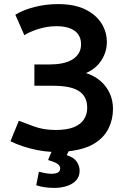

<svg xmlns="http://www.w3.org/2000/svg" viewBox="-20 -728 600 938"><path d="M245 190Q220 190 197 186.5Q174 183 157 177L170 111Q179 113 196.5 117Q214 121 231 121Q274 121 274 95Q274 84 264.5 75.5Q255 67 234 60L215 54Q219 45 223 34Q227 23 232 14Q195 12 158.5 4.5Q122 -3 89.5 -14Q57 -25 31 -38L72 -138Q98 -128 145.5 -110.5Q193 -93 251 -93Q308 -93 341.5 -107Q375 -121 390.5 -145.5Q406 -170 406 -201Q406 -230 395.5 -250.5Q385 -271 364 -284Q343 -297 312 -303Q281 -309 239 -309H148V-413H221Q254 -413 282.5 -418.5Q311 -424 331.5 -436Q352 -448 364 -467Q376 -486 376 -511Q376 -555 344.5 -577.5Q313 -600 256 -600Q210 -600 166.5 -586Q123 -572 99 -556L55 -656Q94 -680 149.5 -694Q205 -708 263 -708Q343 -708 395.5 -682.5Q448 -657 475 -615Q502 -573 502 -522Q502 -475 475.5 -433.5Q449 -392 400 -371Q439 -359 468.5 -334.5Q498 -310 515 -274.5Q532 -239 532 -196Q532 -145 510.5 -101Q489 -57 442 -27.5Q395 2 315 11L306 30Q341 41 355 62Q369 83 369 106Q369 134 352.5 152.5Q336 171 308 180.5Q280 190 245 190Z"/></svg>

Font: Ubuntu Sans Mono SemiBold
Style: Regular
Weight: 600
Monospace: yes
Designer: Dalton Maag Ltd
Foundry: Dalton Maag Ltd
Version: Version 1.006